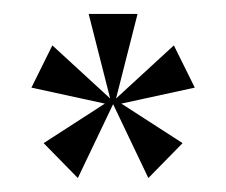

<svg xmlns="http://www.w3.org/2000/svg" viewBox="-20 -720 324 275"><path d="M229 -655 146.2 -578.9 177 -700H107L137.8 -578.9L55 -655L25 -594.5L130.2 -571.6L42.5 -515L91.5 -465L142 -570.8L192.5 -465L241.5 -515L153.8 -571.6L259 -594.5Z"/></svg>

Font: Picaflor 24 pt
Style: Regular
Weight: 400
Designer: Ariel Martín Pérez
Foundry: Tunera Type Foundry
Version: Version 1.000;hotconv 1.0.109;makeotfexe 2.5.65596